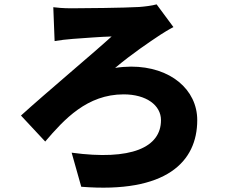

<svg xmlns="http://www.w3.org/2000/svg" viewBox="-20 -799 1040 879"><path d="M224 -766 230 -611C252 -615 287 -619 314 -621C360 -624 442 -631 491 -632C417 -564 186 -370 76 -270L187 -151C274 -253 379 -367 546 -367C650 -367 717 -317 717 -249C717 -124 581 -63 308 -100L352 56C741 87 883 -58 883 -249C883 -389 760 -494 580 -494C563 -494 527 -492 507 -488C584 -553 665 -607 713 -639C729 -649 752 -664 774 -675L697 -779C676 -773 643 -769 617 -767C550 -763 359 -761 306 -761C269 -761 240 -764 224 -766Z"/></svg>

Font: Noto Sans CJK Black
Style: Bold
Weight: 900
Designer: Ryoko NISHIZUKA (kana & ideographs); Paul D. Hunt (Latin, Greek & Cyrillic); Wenlong ZHANG (bopomofo); Sandoll Communica
Foundry: Adobe Systems Incorporated
Version: Version 1.000;PS 1;hotconv 1.0.78;makeotf.lib2.5.61930